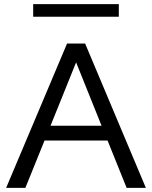

<svg xmlns="http://www.w3.org/2000/svg" viewBox="-20 -915 740 935"><path d="M9.8 0 306.6 -703.1H394.5L690.4 0H596.7L503.9 -230.5H196.8L103.5 0ZM350.6 -611.3 226.1 -302.7H474.6ZM141.6 -833.5V-895H558.6V-833.5Z"/></svg>

Font: Schibsted Grotesk
Style: Regular
Weight: 400
Designer: Bakken & Baeck AS, Henrik Kongsvoll
Foundry: Schibsted ASA
Version: Version 1.100; ttfautohint (v1.8.4.7-5d5b);gftools[0.9.25]